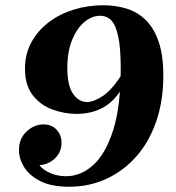

<svg xmlns="http://www.w3.org/2000/svg" viewBox="-20 -700 668 730"><path d="M271 -267Q225 -267 179.5 -283.5Q134 -300 104.5 -338Q75 -376 75 -439Q75 -495 99.5 -539.5Q124 -584 165.5 -615.5Q207 -647 260.5 -663.5Q314 -680 372 -680Q419 -680 460.5 -667.5Q502 -655 533.5 -624.5Q565 -594 583 -542Q601 -490 601 -412Q601 -318 574.5 -240Q548 -162 499.5 -106.5Q451 -51 385.5 -20.5Q320 10 243 10Q175 10 133 -11.5Q91 -33 71.5 -65Q52 -97 52 -129Q52 -173 81 -200Q110 -227 145 -227Q177 -227 195.5 -206.5Q214 -186 214 -157Q214 -122 189 -98Q164 -74 130 -72Q142 -55 170 -42.5Q198 -30 231 -30Q287 -30 334 -72Q381 -114 410 -204.5Q439 -295 439 -439Q439 -515 430 -559Q421 -603 404 -621.5Q387 -640 361 -640Q329 -640 300.5 -616Q272 -592 254 -548Q236 -504 236 -442Q236 -374 258 -343Q280 -312 311 -312Q337 -312 373 -336.5Q409 -361 448 -425L438 -355Q408 -309 366 -288Q324 -267 271 -267Z"/></svg>

Font: Brygada 1918
Style: Bold Italic
Weight: 700
Italic angle: -8°
Designer: Mateusz Machalski | Borys Kosmynka | Przemek Hoffer
Foundry: NIEPODLEGLA 2018
Version: Version 3.006